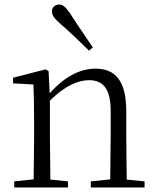

<svg xmlns="http://www.w3.org/2000/svg" viewBox="-20 -830 695 850"><path d="M391 -620C358 -669 323 -719 292 -768C271 -799 258 -810 241 -810C225 -810 210 -799 210 -779C210 -763 220 -748 249 -723C290 -688 332 -647 374 -606ZM467 0H620V-27L541 -35L539 -227V-338C539 -474 489 -526 403 -526C337 -526 269 -494 200 -417L195 -515L182 -523L38 -486V-461L128 -456C130 -406 131 -353 131 -285V-227L129 -36L43 -27V0H281V-27L203 -35L201 -227V-384C271 -455 331 -475 374 -475C434 -475 470 -440 470 -339V-227L468 -36L382 -27V0Z"/></svg>

Font: Noto Serif KR Light
Style: Regular
Weight: 300
Designer: Ryoko NISHIZUKA 西塚涼子 (kana & ideographs); Frank Grießhammer (Latin, Greek & Cyrillic); Wenlong ZHANG 张文龙 (bopomofo); San
Foundry: Adobe
Version: Version 2.001;hotconv 1.1.0;makeotfexe 2.6.0